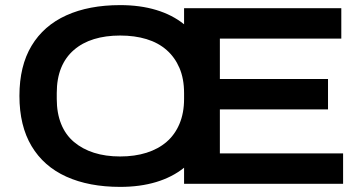

<svg xmlns="http://www.w3.org/2000/svg" viewBox="-20 -719 1422 751"><path d="M450 12Q328 12 239.5 -28Q151 -68 103.5 -147.5Q56 -227 56 -344Q56 -461 103.5 -540Q151 -619 239.5 -659Q328 -699 450 -699Q528 -699 591 -680Q654 -661 700 -624V-687H1315V-568H840V-410H1263V-291H840V-119H1322V0H700V-63Q654 -26 591 -7Q528 12 450 12ZM450 -107Q507 -107 553 -121.5Q599 -136 631.5 -164Q664 -192 682 -234.5Q700 -277 700 -332V-355Q700 -411 682 -453Q664 -495 631.5 -523.5Q599 -552 553 -566Q507 -580 450 -580Q393 -580 347.5 -566Q302 -552 269 -523.5Q236 -495 219 -453Q202 -411 202 -355V-332Q202 -277 219 -234.5Q236 -192 269 -164Q302 -136 347.5 -121.5Q393 -107 450 -107Z"/></svg>

Font: Archivo SemiBold SemiExpanded
Style: Regular
Weight: 600
Width: 6
Version: Version 2.001